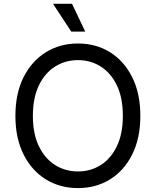

<svg xmlns="http://www.w3.org/2000/svg" viewBox="-20 -962 805 992"><path d="M382.8 9.8Q289.6 9.8 216.6 -35.4Q143.6 -80.6 101.6 -164.3Q59.6 -248 59.6 -363.3Q59.6 -479 101.6 -562.7Q143.6 -646.5 216.6 -691.9Q289.6 -737.3 382.8 -737.3Q476.1 -737.3 548.8 -691.9Q621.6 -646.5 663.3 -562.7Q705.1 -479 705.1 -363.3Q705.1 -248 663.3 -164.3Q621.6 -80.6 548.8 -35.4Q476.1 9.8 382.8 9.8ZM382.8 -76.2Q447.8 -76.2 500.2 -109.1Q552.7 -142.1 583.7 -206.3Q614.7 -270.5 614.7 -363.3Q614.7 -457 583.7 -521.2Q552.7 -585.4 500.2 -618.4Q447.8 -651.4 382.8 -651.4Q317.4 -651.4 264.6 -618.2Q211.9 -585 180.9 -520.8Q149.9 -456.5 149.9 -363.3Q149.9 -270.5 180.9 -206.5Q211.9 -142.6 264.6 -109.4Q317.4 -76.2 382.8 -76.2ZM348.1 -798.8 253.9 -942.4H352.1L420.4 -798.8Z"/></svg>

Font: Inter Variable
Style: Regular
Weight: 400
Designer: Rasmus Andersson
Foundry: rsms
Version: Version 4.001;git-9221beed3